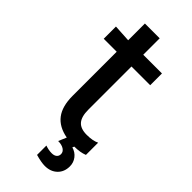

<svg xmlns="http://www.w3.org/2000/svg" viewBox="-256 -677 900 900"><g transform="rotate(45 194.5 -227.0)"><path d="M116 -442H30V-523L116 -518V-629H214V-520H338V-442H214V-156Q214 -110 232.5 -88.5Q251 -67 292 -67Q332 -67 356 -79V2Q329 13 290 13L286 22Q311 29 326 48.5Q341 68 341 93Q341 130 317.5 152.5Q294 175 256 175Q233 175 194 164V102Q216 110 237 110Q253 110 262 102.5Q271 95 271 82Q271 67 256.5 57.5Q242 48 218 48L235 8Q175 -3 145.5 -41.5Q116 -80 116 -150Z"/></g></svg>

Font: Non Bureau
Style: Regular
Weight: 400
Designer: Jona Saucedo
Foundry: Non Foundry
Version: Version 1.000; ttfautohint (v1.8.4)